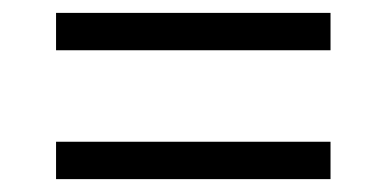

<svg xmlns="http://www.w3.org/2000/svg" viewBox="-20 -481 600 298"><path d="M493 -461V-403H67V-461ZM493 -261V-203H67V-261Z"/></svg>

Font: Roboto Serif Light
Style: Regular
Weight: 300
Designer: Greg Gazdowicz
Foundry: Commercial Type
Version: Version 1.008